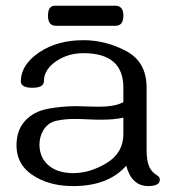

<svg xmlns="http://www.w3.org/2000/svg" viewBox="-20 -626 580 658"><path d="M144.5 -571.8Q144.5 -606.4 168 -606.4H375.5Q402.8 -606.4 402.8 -571.8Q402.8 -537.6 375.5 -537.6H171.9Q144.5 -537.6 144.5 -571.8ZM488.3 11.7Q431.2 11.7 412.6 -58.1Q351.1 11.7 231 11.7Q157.2 11.7 104.5 -18.1Q36.6 -55.7 36.6 -127.9Q36.6 -180.2 65.9 -211.9Q95.7 -244.1 144.3 -253.2Q192.9 -262.2 240.2 -262.2Q255.9 -262.2 275.6 -261.2Q295.4 -260.3 315.9 -260.3Q377 -260.3 402.8 -276.4V-325.7Q402.8 -443.8 266.1 -443.8Q214.8 -443.8 175.3 -418Q130.4 -388.7 130.4 -347.7Q130.4 -325.2 90.8 -325.2Q51.3 -325.2 51.3 -347.7Q52.2 -404.8 114.7 -446.8Q176.8 -488.3 266.1 -488.3Q341.8 -488.3 412.1 -451.2Q482.4 -414.1 482.4 -325.7V-111.3Q482.4 -75.2 491.7 -54.2Q500.5 -35.6 517.1 -25.9Q527.8 -19.5 527.8 -10.7Q527.8 11.7 488.3 11.7ZM231 -32.7Q288.6 -32.7 345.7 -67.4Q402.8 -102.1 402.8 -167V-222.7Q371.1 -215.8 326.2 -215.8Q303.7 -215.8 281.2 -217Q258.8 -218.3 236.3 -218.3Q207 -218.8 175.3 -212.6Q143.6 -206.5 127.4 -177.7Q115.2 -156.2 115.2 -129.4Q116.2 -82 149.9 -56.6Q180.2 -32.7 231 -32.7Z"/></svg>

Font: Gayathri
Style: Regular
Weight: 400
Designer: Binoy Dominic <binoy.domenic@gmail.com>
Foundry: SMC
Version: Version 1.000